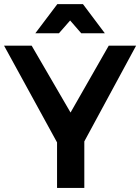

<svg xmlns="http://www.w3.org/2000/svg" viewBox="-21 -925 690 945"><path d="M324.2 -824.2 269 -761.2H152.8L261.2 -904.8H387.2L495.1 -761.2H378.9ZM648.9 -700.2 394 -229V0H259.8V-224.1L-1 -700.2H134.8L326.2 -371.1L514.2 -700.2Z"/></svg>

Font: Montserrat-Arabic Medium
Style: Regular
Weight: 500
Designer: Mohamed Gaber
Foundry: Kief Type Foundry
Version: Version 5.008;PS 005.008;hotconv 1.0.88;makeotf.lib2.5.64775